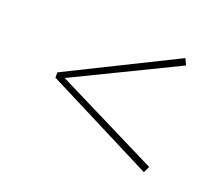

<svg xmlns="http://www.w3.org/2000/svg" viewBox="-70 -603 634 544"><g transform="rotate(20 247.5 -331.0)"><path d="M406 -503 415 -484 104 -333 415 -178 406 -159 79 -325V-341Z"/></g></svg>

Font: FiraGO Thin
Style: Regular
Weight: 100
Designer: bBox Type
Foundry: bBox Type GmbH
Version: Version 1.001;PS 001.001;hotconv 1.0.88;makeotf.lib2.5.64775